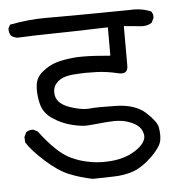

<svg xmlns="http://www.w3.org/2000/svg" viewBox="-44 -600 587 609"><g transform="rotate(-5 250.0 -296.0)"><path d="M168 -555.2H121.6Q68.8 -555.2 8.8 -543.9L2.4 -532.2Q2.4 -530.8 2.4 -529.8Q2.4 -516.6 8.8 -508.3Q17.6 -502.4 27.8 -500.5Q90.8 -503.4 141.6 -503.9Q192.4 -504.4 316.9 -508.3V-418Q262.7 -422.9 230.5 -422.9Q213.9 -422.9 202.1 -421.9Q166 -418.5 143.6 -411.4Q121.1 -404.3 100.1 -387.2Q79.1 -370.6 76.2 -346.2Q75.2 -337.9 75.2 -333.3Q75.2 -328.6 75.2 -324Q75.2 -319.3 76.4 -309.1Q77.6 -298.8 80.1 -288.1Q86.9 -256.3 115.7 -237.1Q144.5 -217.8 177.2 -210Q202.6 -203.6 222.2 -203.6Q228 -203.6 242.2 -205.1Q293.5 -210.4 310.5 -210.4Q332 -210.4 348.1 -206.1Q375.5 -198.2 388.2 -185.5Q398.9 -174.8 401.4 -159.7Q401.9 -157.2 401.9 -154.8Q401.9 -139.2 386.7 -124.3Q371.6 -109.4 346.2 -98.1Q312.5 -84 267.1 -84Q245.1 -84 223.6 -87.9Q192.9 -93.3 166.5 -105.5Q139.2 -117.7 113.8 -143.6Q91.3 -165.5 66.4 -198.7L52.7 -205.6Q51.3 -205.6 50.3 -205.6Q37.6 -205.6 29.8 -199.2L22.9 -184.6L23.9 -167.5Q39.6 -141.6 79.6 -105.5Q119.6 -69.3 154.1 -55.4Q188.5 -41.5 227.1 -33.7Q258.8 -34.7 293 -35.2Q327.1 -35.6 356.9 -45.9Q387.7 -57.1 420.4 -89.4Q448.2 -117.7 451.2 -137.2Q452.6 -147 452.6 -152.3Q452.6 -167.5 450.2 -178.7Q446.3 -197.8 414.1 -227.1Q381.8 -256.3 321.3 -257.8Q297.9 -258.3 274.2 -258.3Q250.5 -258.3 236.8 -256.8Q232.9 -256.3 228.5 -256.3Q207 -256.3 175.8 -266.6Q136.7 -279.8 130.9 -305.7Q129.4 -312 129.4 -317.9Q129.4 -336.4 142.6 -349.1Q158.7 -365.7 194.8 -368.7Q218.8 -370.6 236.6 -370.6Q254.4 -370.6 269.5 -370.1Q302.2 -368.7 335 -360.8Q342.3 -358.9 347.7 -358.9Q360.4 -358.9 364.7 -367.2Q367.2 -371.6 367.7 -378.9V-507.8L425.3 -502.4Q426.8 -502.4 428.2 -502.4Q444.3 -502.4 456.5 -510.7L463.4 -524.9Q463.9 -526.9 463.9 -529.3Q463.9 -540.5 457.5 -546.9Q431.6 -557.6 400.9 -557.6Q396 -557.6 390.6 -557.1Q238.3 -555.2 168 -555.2Z"/></g></svg>

Font: Bakudai
Style: Light
Weight: 300
Version: Version 1.48